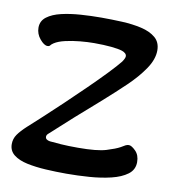

<svg xmlns="http://www.w3.org/2000/svg" viewBox="-76 -711 704 787"><g transform="rotate(10 276.0 -317.5)"><path d="M252 10Q209 10 166 7.5Q123 5 88 -2.5Q53 -10 32 -26.5Q11 -43 11 -71Q11 -93 23.5 -111Q36 -129 60 -151Q81 -170 116.5 -202.5Q152 -235 194 -275Q236 -315 276.5 -354.5Q317 -394 349.5 -428Q382 -462 398 -482Q409 -498 409 -506Q409 -519 389 -526Q374 -531 343.5 -534Q313 -537 272 -537Q245 -537 213.5 -534Q182 -531 153.5 -524.5Q125 -518 108 -507Q99 -501 96 -496.5Q93 -492 85 -492Q71 -492 53.5 -513Q36 -534 36 -560Q36 -588 58.5 -605Q81 -622 117.5 -630.5Q154 -639 197.5 -642Q241 -645 283 -645Q325 -645 369 -643Q413 -641 450 -632.5Q487 -624 509.5 -605Q532 -586 532 -552Q532 -515 504.5 -474.5Q477 -434 434.5 -393.5Q392 -353 348 -314Q296 -269 243.5 -222Q191 -175 153 -140Q144 -133 144 -125Q144 -112 163 -109Q181 -107 210 -105Q239 -103 281 -103Q360 -103 397.5 -114.5Q435 -126 453 -136Q464 -143 471 -146.5Q478 -150 485 -150Q496 -150 513 -133Q530 -116 530 -87Q530 -55 504.5 -36Q479 -17 437.5 -7Q396 3 347.5 6.5Q299 10 252 10Z"/></g></svg>

Font: Akaya Telivigala
Style: Regular
Weight: 400
Designer: Vaishnavi Murthy Yerkadithaya, Juan Luis Blanco Aristondo
Version: Version 1.002; ttfautohint (v1.8.3)